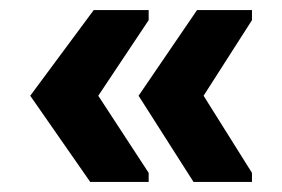

<svg xmlns="http://www.w3.org/2000/svg" viewBox="-20 -451 560 381"><path d="M159 -90 40 -261 166 -431H275V-411L175 -261L275 -108V-90ZM364 -90 255 -261 371 -431H480V-411L384 -261L480 -108V-90Z"/></svg>

Font: AR One Sans
Style: Bold
Weight: 700
Designer: Niteesh Yadav
Foundry: Niteesh Yadav
Version: Version 1.001;gftools[0.9.33]